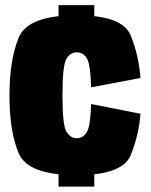

<svg xmlns="http://www.w3.org/2000/svg" viewBox="-20 -702 574 730"><path d="M202.5 -606H338.5V-682.5H202.5ZM202.5 7.5H338.5V-73.5H202.5ZM271.5 -36Q446 -36 477 -112.2Q508 -188.5 514 -269.5L326.5 -306.5Q324 -222.5 310 -199.5Q296 -176.5 271.5 -176.5Q248.5 -176.5 233 -200.8Q217.5 -225 217.5 -338Q217.5 -453.5 232.5 -478.2Q247.5 -503 271.5 -503Q297 -503 310.5 -480Q324 -457 326.5 -370L514 -405.5Q508 -490 477 -567Q446 -644 271.5 -644Q86.5 -644 51.2 -559.2Q16 -474.5 16 -338Q16 -202 51.2 -119Q86.5 -36 271.5 -36Z"/></svg>

Font: Anybody Condensed Black
Style: Regular
Weight: 900
Width: 3
Designer: Tyler Finck
Foundry: Etcetera Type Company
Version: Version 1.113;gftools[0.9.25]